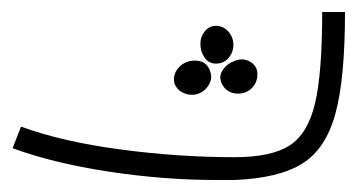

<svg xmlns="http://www.w3.org/2000/svg" viewBox="-20 -300 595 320"><path d="M555 -280Q555 -169 539 -110.5Q523 -52 484 -27.5Q445 -3 371 0H341Q253 0 161 -14Q69 -28 1 -53L15 -89Q83 -64 180 -51Q277 -38 371 -38Q432 -38 462.5 -57.5Q493 -77 505 -127.5Q517 -178 517 -280ZM369 -225Q369 -238 360.5 -247.5Q352 -257 340 -257Q329 -257 321.5 -248Q314 -239 314 -227Q314 -214 321 -204Q328 -194 340 -194Q353 -194 361 -203.5Q369 -213 369 -225ZM377 -144Q391 -144 400 -153.5Q409 -163 409 -176Q409 -181 408 -184Q405 -192 398 -196.5Q391 -201 383 -201Q376 -201 370 -198Q361 -195 354 -187Q347 -179 347 -170L349 -162Q357 -144 377 -144ZM300 -142Q313 -142 322.5 -151.5Q332 -161 332 -173Q332 -176 330 -182Q324 -199 305 -199Q288 -199 277.5 -187Q267 -175 271 -160Q275 -151 283 -146.5Q291 -142 300 -142Z"/></svg>

Font: Vibes
Style: Regular
Weight: 400
Designer: AbdElmomen Kadhim
Version: Version 1.100